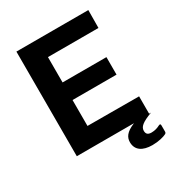

<svg xmlns="http://www.w3.org/2000/svg" viewBox="-207 -852 1058 1149"><g transform="rotate(-30 322.0 -277.0)"><path d="M599 86C584 94 565 101 541 101C516 101 505 91 505 69C505 42 527 22 597 -4H584V-124L228 -125V-304H532V-425H229V-600H578L579 -723H82V0H477C415 25 399 54 399 87C399 141 440 169 508 169C550 169 588 159 605 150C611 147 613 142 613 136V95C613 84 610 81 599 86Z"/></g></svg>

Font: United Sans
Style: Bold
Weight: 700
Designer: Pablo Impallari, Rodrigo Fuenzalida (Modified by Dan O. Williams)
Version: Version 1.000;PS 001.000;hotconv 1.0.88;makeotf.lib2.5.64775